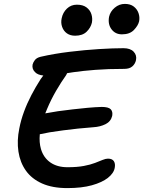

<svg xmlns="http://www.w3.org/2000/svg" viewBox="-20 -957 734 984"><path d="M325 7Q249 7 196 -16.5Q143 -40 113 -82Q83 -124 74.5 -180Q66 -236 79 -299Q87 -341 103 -384.5Q119 -428 141 -470Q163 -512 188 -551Q195 -561 202 -570Q173 -573 160 -587Q143 -603 147 -626Q150 -638 159 -649.5Q168 -661 188 -666Q258 -682 336.5 -691.5Q415 -701 487.5 -705.5Q560 -710 613 -710Q648 -710 665 -692Q682 -674 677 -649Q673 -630 658.5 -617Q644 -604 617 -604Q533 -604 468.5 -599Q404 -594 356 -587Q339 -585 324 -582Q322 -577 319 -572Q294 -537 268 -492.5Q242 -448 221 -398Q216 -387 212 -376Q243 -381 277 -387Q314 -392 352.5 -396.5Q391 -401 429 -404.5Q467 -408 501 -409Q536 -409 547.5 -397Q559 -385 555 -363Q548 -334 520.5 -320.5Q493 -307 459 -305Q419 -302 380 -298Q341 -294 304 -289Q267 -284 235 -279Q207 -274 184 -269Q180 -227 190 -193Q203 -149 238 -124.5Q273 -100 326 -100Q375 -100 409.5 -106.5Q444 -113 467 -122Q490 -131 506 -137.5Q522 -144 533 -144Q555 -144 563.5 -131Q572 -118 568 -97Q563 -69 533 -45.5Q503 -22 451 -7.5Q399 7 325 7ZM605 -781Q571 -781 551.5 -807Q532 -833 539 -871Q545 -898 568 -917.5Q591 -937 620 -937Q648 -937 665.5 -923.5Q683 -910 690 -889.5Q697 -869 693 -848Q688 -826 666.5 -803.5Q645 -781 605 -781ZM365 -774Q340 -774 323 -786Q306 -798 298.5 -819Q291 -840 296 -863Q302 -893 323 -913Q344 -933 374 -933Q405 -933 423.5 -919Q442 -905 448.5 -884Q455 -863 451 -841Q445 -815 424 -794.5Q403 -774 365 -774Z"/></svg>

Font: Shantell Sans Light Medium
Style: Italic
Weight: 500
Italic angle: -11°
Version: Version 1.011;[c5ecc13dd]